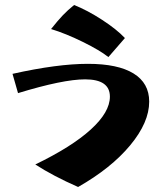

<svg xmlns="http://www.w3.org/2000/svg" viewBox="-20 -618 646 767"><path d="M184 -502Q211 -536 231 -557Q251 -578 276 -598Q329 -577 387.5 -539Q446 -501 479 -466L413 -390Q379 -417 311 -450.5Q243 -484 184 -502ZM121 39Q266 -31 342.5 -100.5Q419 -170 419 -232Q419 -301 320 -301Q232 -301 52 -246L30 -323Q209 -363 331 -363Q451 -363 513.5 -324.5Q576 -286 576 -212Q576 -129 500 -37.5Q424 54 292 129Q192 85 121 39Z"/></svg>

Font: Otomanopee
Style: Regular
Weight: 400
Designer: Das Ende der Wildnis
Foundry: Gutenberg Labo
Version: Version 3.000